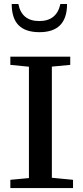

<svg xmlns="http://www.w3.org/2000/svg" viewBox="-20 -949 421 969"><path d="M179.2 -786.6Q108.4 -786.6 73.7 -821.8Q39.1 -856.9 39.1 -928.7H72.8Q89.4 -842.8 178.2 -842.8Q266.1 -842.8 284.7 -928.7H318.4Q318.4 -786.6 179.2 -786.6ZM32.2 0V-41.5L126 -50.3V-612.3L32.2 -621.6V-663.1H334.5V-621.6L241.7 -612.8V-51.8L348.6 -41.5V0Z"/></svg>

Font: Elstob 6pt Medium
Style: Regular
Weight: 500
Designer: Peter S. Baker
Version: Version 1.015